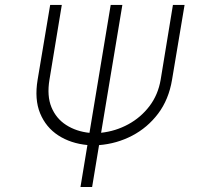

<svg xmlns="http://www.w3.org/2000/svg" viewBox="-20 -747 786 767"><path d="M670.8 -727.3H717.3L667.3 -428.6Q654.1 -349.4 611.7 -293.1Q569.2 -236.9 507.8 -204.9Q446.4 -172.9 375.7 -167.3L348 0H301.5L329.2 -167.6Q262.4 -174 212.9 -206.1Q163.4 -238.3 140.3 -294.2Q117.2 -350.1 130.3 -428.6L180.4 -727.3H226.9L177.6 -428.6Q166.9 -364 185.5 -318.7Q204.2 -273.4 244.3 -247.7Q284.4 -221.9 337.4 -216.3L422.2 -727.3H468.8L383.9 -216.6Q442.1 -223 492.4 -250.4Q542.6 -277.7 577.1 -323Q611.5 -368.3 621.8 -428.6ZM353.7 -165.8Q349.8 -165.8 345.9 -165.8H361.5Q357.6 -165.8 353.7 -165.8Z"/></svg>

Font: Inter Extra Light  BETA
Style: Italic
Weight: 200
Italic angle: 9.39999°
Designer: Rasmus Andersson
Foundry: rsms
Version: Version 3.011;git-f93a4a705